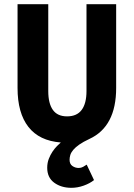

<svg xmlns="http://www.w3.org/2000/svg" viewBox="-20 -672 640 919"><path d="M322 227Q273 227 239.5 202.5Q206 178 206 131Q206 108 213.5 88.5Q221 69 231.5 53.5Q242 38 253 27Q264 16 271 10Q168 2 116 -64.5Q64 -131 64 -251V-652H211V-236Q211 -177 233 -146Q255 -115 301 -115Q348 -115 371 -146Q394 -177 394 -236V-652H536V-251Q536 -66 408 -7Q378 7 359.5 20Q341 33 330.5 45.5Q320 58 316.5 70Q313 82 313 93Q313 113 326.5 122.5Q340 132 357 132Q368 132 378 126.5Q388 121 395 116L430 190Q410 206 380.5 216.5Q351 227 322 227Z"/></svg>

Font: Source Code Pro
Style: Bold
Weight: 700
Monospace: yes
Designer: Paul D. Hunt, Teo Tuominen
Foundry: Adobe Systems Incorporated
Version: Version 2.030;PS 1.000;hotconv 16.6.51;makeotf.lib2.5.65220